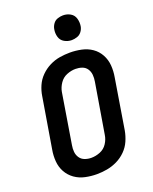

<svg xmlns="http://www.w3.org/2000/svg" viewBox="-176 -1065 927 1167"><g transform="rotate(-20 288.0 -481.0)"><path d="M244 8Q277 8 310.5 2Q344 -4 376 -19.5Q408 -35 433.5 -60.5Q459 -86 473 -118Q487 -150 493 -183L546 -508Q553 -547 550 -584.5Q547 -622 529.5 -654Q512 -686 482.5 -706.5Q453 -727 416 -735Q379 -743 341 -743Q308 -743 274.5 -737.5Q241 -732 209 -716Q177 -700 151.5 -674.5Q126 -649 112 -617Q98 -585 93 -552L39 -227Q32 -189 35 -151Q38 -113 55.5 -81.5Q73 -50 102.5 -29Q132 -8 169 0Q206 8 244 8ZM246 -97Q224 -97 204 -104.5Q184 -112 172.5 -129Q161 -146 159 -167Q157 -188 161 -210L214 -535Q219 -563 236.5 -589Q254 -615 282.5 -626.5Q311 -638 339 -638Q361 -638 381 -631Q401 -624 412.5 -607Q424 -590 426 -568.5Q428 -547 424 -525L370 -201Q366 -172 349 -146Q332 -120 303.5 -108.5Q275 -97 246 -97ZM379 -810Q396 -810 414 -816Q432 -822 443.5 -837.5Q455 -853 458 -871Q462 -896 455 -920.5Q448 -945 426.5 -957.5Q405 -970 379 -970Q362 -970 344 -964Q326 -958 315 -942.5Q304 -927 301 -910Q296 -884 303 -859.5Q310 -835 332 -822.5Q354 -810 379 -810Z"/></g></svg>

Font: Iosevka Sparkle Oblique
Style: Bold
Weight: 700
Italic angle: -9°
Designer: Belleve Invis
Foundry: Belleve Invis
Version: Version 4.5.0; ttfautohint (v1.8.3)